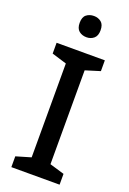

<svg xmlns="http://www.w3.org/2000/svg" viewBox="-172 -977 698 1036"><g transform="rotate(20 177.0 -459.5)"><path d="M315 0H38V-62L123 -87V-626L38 -652V-714H315V-652L231 -626V-87L315 -62ZM179 -919Q203 -919 220.5 -905Q238 -891 238 -858Q238 -826 220.5 -811.5Q203 -797 179 -797Q153 -797 135.5 -811.5Q118 -826 118 -858Q118 -891 135.5 -905Q153 -919 179 -919Z"/></g></svg>

Font: Noto Sans Arabic Med
Style: Regular
Weight: 500
Designer: Monotype Design Team, Nadine Chahine, Nizar Qandah and Khaled Hosny
Foundry: Monotype Imaging Inc.
Version: Version 2.012; ttfautohint (v1.8.4.7-5d5b)